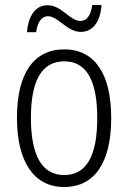

<svg xmlns="http://www.w3.org/2000/svg" viewBox="-20 -833 514 770"><path d="M88 -704H125C131 -748 149 -768 172 -768C213 -768 249 -705 304 -705C349 -705 383 -742 387 -813H350C344 -771 328 -749 303 -749C260 -749 227 -812 171 -812C122 -812 94 -770 88 -704ZM426 -360C426 -532 363 -635 238 -635C113 -635 48 -536 48 -360C48 -186 115 -83 237 -83C363 -83 426 -186 426 -360ZM104 -360C104 -506 145 -587 238 -587C332 -587 370 -501 370 -360C370 -211 329 -131 237 -131C146 -131 104 -214 104 -360Z"/></svg>

Font: Noto Sans Kannada UI Condensed Light
Style: Regular
Weight: 300
Width: 3
Designer: Jelle Bosma - Monotype Design Team
Foundry: Monotype Imaging Inc.
Version: Version 2.005